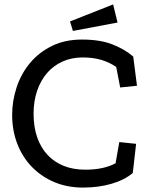

<svg xmlns="http://www.w3.org/2000/svg" viewBox="-20 -839 686 869"><path d="M581 -56Q543 -24 484 -7Q425 10 356 10Q285 10 226.5 -14.5Q168 -39 125 -83Q82 -127 58.5 -187.5Q35 -248 35 -319Q35 -383 55.5 -444.5Q76 -506 116 -554Q156 -602 215 -631Q274 -660 351 -660Q433 -660 489 -638Q545 -616 583 -583L600 -451L524 -443L506 -536Q477 -556 440 -567.5Q403 -579 354 -579Q304 -579 263 -560.5Q222 -542 193 -508.5Q164 -475 148 -428Q132 -381 132 -324Q132 -264 148.5 -217Q165 -170 195.5 -137.5Q226 -105 269 -88Q312 -71 366 -71Q449 -71 503 -100L520 -196L596 -188ZM310 -699 297 -742 492 -819 512 -737Z"/></svg>

Font: Zilla Slab Medium
Style: Regular
Weight: 500
Designer: Typotheque.com
Foundry: Typotheque type foundry
Version: Version 1.1; 2017